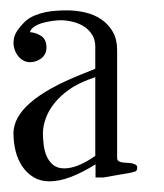

<svg xmlns="http://www.w3.org/2000/svg" viewBox="-20 -743 316 369"><path d="M243.7 -420.4Q243.7 -414.6 239.5 -413.3Q235.4 -412.1 231.4 -411.1L178.7 -401.9H163.6V-426.8H163.1Q136.7 -410.6 115.2 -402.6Q93.8 -394.5 75.2 -394.5Q57.6 -394.5 44.7 -402.3Q31.7 -410.2 22.9 -423.1Q14.2 -436 10 -452.6Q5.9 -469.2 5.9 -486.8Q5.9 -547.9 135.3 -599.6L163.1 -610.8V-653.8Q163.1 -666.5 157.2 -676Q151.4 -685.5 142.1 -691.7Q132.8 -697.8 120.6 -700.9Q108.4 -704.1 96.2 -704.1Q90.8 -704.1 81.5 -702.9Q72.3 -701.7 63 -699.2Q53.7 -696.8 46.4 -692.1Q39.1 -687.5 37.6 -681.2Q49.8 -680.2 59.6 -673.6Q69.3 -667 69.3 -651.4Q69.3 -644.5 66.4 -639.2Q63.5 -633.8 58.8 -630.4Q54.2 -627 48.6 -625.2Q43 -623.5 37.6 -623.5Q30.3 -623.5 24.4 -627Q18.6 -630.4 14.4 -635.7Q10.3 -641.1 8.1 -647.7Q5.9 -654.3 5.9 -660.2Q5.9 -673.3 12.9 -683.6Q20 -693.8 28.3 -701.7Q35.6 -708.5 45.9 -712.9Q56.2 -717.3 66.9 -719.5Q77.6 -721.7 88.6 -722.4Q99.6 -723.1 108.4 -723.1Q126.5 -723.1 144 -719Q161.6 -714.8 175 -705.6Q188.5 -696.3 196.8 -681.9Q205.1 -667.5 205.1 -647V-439.9Q205.1 -435.1 208.3 -433.1Q211.4 -431.2 216.1 -430.7Q220.7 -430.2 226.1 -429.9Q231.4 -429.7 235.4 -428.7Q238.3 -427.7 241 -426.3Q243.7 -424.8 243.7 -420.4ZM163.1 -594.7 150.9 -590.3Q128.4 -582 111.8 -570.1Q95.2 -558.1 84.2 -544.2Q73.2 -530.3 67.9 -515.4Q62.5 -500.5 62.5 -486.8Q62.5 -476.1 64 -464.4Q65.4 -452.6 69.8 -442.6Q74.2 -432.6 82.3 -426Q90.3 -419.4 103.5 -419.4Q128.9 -419.4 163.1 -443.4Z"/></svg>

Font: Atsinvsda
Style: Regular
Weight: 400
Designer: Al Webster
Foundry: Al Webster and Michael Everson
Version: Version 2.000